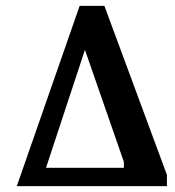

<svg xmlns="http://www.w3.org/2000/svg" viewBox="-20 -631 593 651"><path d="M37 0 250 -611H334L546 -38V0ZM136 -62H400V-82L268 -462Z"/></svg>

Font: Manuale
Style: Bold Italic
Weight: 700
Italic angle: -11°
Version: Version 1.002